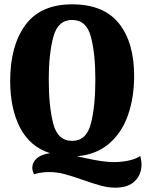

<svg xmlns="http://www.w3.org/2000/svg" viewBox="-20 -700 673 886"><path d="M633 59Q633 106 602 136Q571 166 513 166Q480 166 446.5 157Q413 148 365 131Q311 112 276.5 103Q242 94 206 94Q171 94 137 104Q129 88 129 74Q129 49 150 30.5Q171 12 211 7Q118 -23 72.5 -111Q27 -199 27 -326Q27 -489 97 -584.5Q167 -680 313 -680Q458 -680 528.5 -592.5Q599 -505 599 -349Q599 -250 570.5 -168.5Q542 -87 482.5 -36.5Q423 14 335 21Q344 23 380.5 31Q417 39 448.5 43.5Q480 48 505 48Q538 48 571 41.5Q604 35 627 20Q633 40 633 59ZM205 -333Q205 -210 225.5 -130Q246 -50 313 -50Q379 -50 399.5 -130Q420 -210 420 -333Q420 -452 399.5 -530Q379 -608 313 -608Q247 -608 226 -529.5Q205 -451 205 -333Z"/></svg>

Font: Sansita
Style: Bold
Weight: 700
Designer: Pablo Cosgaya
Foundry: Omnibus-Type
Version: Version 1.006